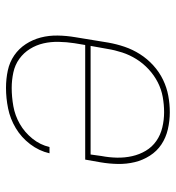

<svg xmlns="http://www.w3.org/2000/svg" viewBox="7 -585 586 640"><g transform="rotate(-90 300.0 -265.0)"><path d="M246 8Q217 8 189 1.5Q161 -5 138.5 -20Q116 -35 101 -58.5Q86 -82 79.5 -109Q73 -136 73.5 -165Q74 -194 79 -223L88 -274H470L476 -310Q480 -336 480.5 -362.5Q481 -389 475.5 -413Q470 -437 457 -458Q444 -479 424 -493.5Q404 -508 378.5 -513.5Q353 -519 327 -519Q297 -519 266 -513.5Q235 -508 207 -492Q179 -476 158 -450Q137 -424 130 -393H109Q117 -428 139.5 -457.5Q162 -487 193 -505.5Q224 -524 258.5 -531Q293 -538 327 -538Q357 -538 385 -532Q413 -526 435.5 -510.5Q458 -495 473 -472Q488 -449 495 -422Q502 -395 501.5 -365.5Q501 -336 496 -307L478 -197Q473 -169 464 -142.5Q455 -116 439.5 -91.5Q424 -67 402 -47Q380 -27 354 -14.5Q328 -2 300.5 3Q273 8 246 8ZM246 -11Q271 -11 296.5 -15.5Q322 -20 345.5 -32Q369 -44 389 -62.5Q409 -81 423 -103.5Q437 -126 445 -150.5Q453 -175 457 -200L467 -256H105L100 -220Q95 -194 94.5 -168Q94 -142 99.5 -117.5Q105 -93 117.5 -72Q130 -51 150 -37Q170 -23 195 -17Q220 -11 246 -11Z"/></g></svg>

Font: Iosevka Curly Slab ThExObl
Style: Regular
Weight: 100
Width: 7
Italic angle: -9°
Monospace: yes
Designer: Belleve Invis
Foundry: Belleve Invis
Version: Version 11.1.0; ttfautohint (v1.8.3)